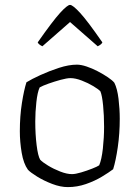

<svg xmlns="http://www.w3.org/2000/svg" viewBox="-20 -764 570 784"><path d="M257 0Q227 0 193 -13Q159 -26 131.5 -43Q104 -60 94 -71Q76 -96 68.5 -140.5Q61 -185 61 -228Q61 -290 69.5 -343.5Q78 -397 88 -428Q109 -441 145 -457.5Q181 -474 221 -487Q261 -500 294 -500Q311 -500 333.5 -492.5Q356 -485 379 -473Q402 -461 420.5 -448.5Q439 -436 447 -426Q459 -402 464 -360.5Q469 -319 469 -279Q469 -219 461 -163.5Q453 -108 442 -73Q425 -60 396 -42.5Q367 -25 331 -12.5Q295 0 257 0ZM274 -53Q288 -53 311.5 -60Q335 -67 356.5 -75.5Q378 -84 385 -89Q395 -112 400 -157Q405 -202 405 -246Q405 -293 401 -333.5Q397 -374 390 -391Q383 -399 361.5 -412Q340 -425 314 -435Q288 -445 268 -445Q253 -445 227.5 -438Q202 -431 178 -422.5Q154 -414 142 -407Q133 -388 128.5 -347Q124 -306 124 -268Q124 -216 129.5 -171.5Q135 -127 144 -112Q153 -102 176 -88Q199 -74 226 -63.5Q253 -53 274 -53ZM153 -575Q143 -580 139 -584Q135 -588 134 -591Q195 -678 225 -711Q255 -744 266 -744Q277 -744 307 -711.5Q337 -679 398 -591Q397 -588 393 -584Q389 -580 379 -575L266 -674Z"/></svg>

Font: Texturina Thin
Style: Regular
Weight: 100
Designer: Guillermo Torres Carreño
Foundry: Omnibus-Type
Version: Version 1.002; ttfautohint (v1.8.3)